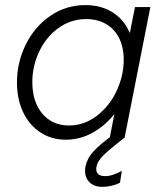

<svg xmlns="http://www.w3.org/2000/svg" viewBox="-20 -543 632 757"><path d="M46.9 -217.8Q46.9 -296.9 81.5 -367.2Q116.2 -437.5 178 -480.2Q239.7 -522.9 316.9 -522.9Q378.4 -522.9 423.8 -494.4Q469.2 -465.8 491.2 -414.1H492.2L512.2 -515.1H572.8L471.2 0H470.7L445.3 20Q406.7 50.3 385.7 71.3Q364.7 92.3 360.4 114.7Q359.4 120.6 359.4 123.5Q359.4 137.2 368.4 144.3Q377.4 151.4 394 151.4Q411.1 151.4 429.2 144.8Q447.3 138.2 460.4 130.4L453.1 177.2Q440.4 184.6 420.4 189.2Q400.4 193.8 383.8 193.8Q352.1 193.8 333.7 176.3Q315.4 158.7 315.4 130.4Q315.4 119.6 317.4 111.3Q324.2 80.6 348.1 54.4Q372.1 28.3 413.1 -2L430.7 -92.3H430.2Q392.6 -45.9 343.8 -19Q294.9 7.8 239.7 7.8Q183.1 7.8 139.2 -21Q95.2 -49.8 71 -101.1Q46.9 -152.3 46.9 -217.8ZM467.8 -307.1Q467.8 -356.9 449.5 -393.1Q431.2 -429.2 397.7 -448.5Q364.3 -467.8 320.3 -467.8Q259.3 -467.8 210.4 -432.4Q161.6 -397 134.5 -339.6Q107.4 -282.2 107.4 -218.8Q107.4 -168.9 124.8 -130.4Q142.1 -91.8 174.6 -70.1Q207 -48.3 252 -48.3Q312 -48.3 361.6 -86.2Q411.1 -124 439.5 -184.1Q467.8 -244.1 467.8 -307.1Z"/></svg>

Font: Reddit Sans Chocolate Light
Style: Italic
Weight: 300
Italic angle: -11.25°
Designer: Stephen Hutchings
Version: Version 1.013